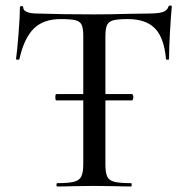

<svg xmlns="http://www.w3.org/2000/svg" viewBox="-20 -674 672 694"><path d="M180 -323Q180 -334 184 -334H457Q459 -334 460.5 -330.5Q462 -327 462 -323Q462 -319 460.5 -315Q459 -311 457 -311H184Q180 -311 180 -323ZM50 -460Q49 -458 43.5 -458Q38 -458 38 -461Q42 -489 47 -552Q52 -615 52 -647Q52 -652 58 -652Q64 -652 64 -647Q64 -625 119 -625Q205 -622 320 -622Q379 -622 445 -624L513 -625Q550 -625 567 -630Q584 -635 589 -650Q590 -654 595.5 -654Q601 -654 601 -650Q598 -622 594.5 -560Q591 -498 591 -461Q591 -458 585.5 -458Q580 -458 580 -461Q573 -538 540 -571.5Q507 -605 442 -605Q405 -605 389 -600.5Q373 -596 367 -583.5Q361 -571 361 -542V-81Q361 -50 367.5 -36Q374 -22 393 -17Q412 -12 454 -12Q456 -12 456 -6Q456 0 454 0Q419 0 399 -1L320 -2L243 -1Q223 0 187 0Q184 0 184 -6Q184 -12 187 -12Q228 -12 247.5 -17Q267 -22 274 -36.5Q281 -51 281 -81V-544Q281 -572 275 -584.5Q269 -597 252.5 -601Q236 -605 199 -605Q137 -605 102 -570.5Q67 -536 50 -460Z"/></svg>

Font: Cormorant SC Medium
Style: Regular
Weight: 500
Designer: Christian Thalmann (Catharsis Fonts)
Foundry: Catharsis Fonts
Version: Version 4.000